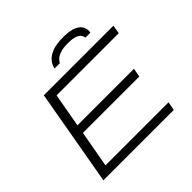

<svg xmlns="http://www.w3.org/2000/svg" viewBox="-208 -1079 1288 1288"><g transform="rotate(-45 436.0 -435.0)"><path d="M71 0 192 -686H852L842 -625H252L209 -384H745L734 -322H199L152 -61H750L739 0ZM370 -762Q374 -787 393 -812Q412 -837 451.5 -853.5Q491 -870 558 -870Q626 -870 660 -853.5Q694 -837 704.5 -812Q715 -787 710 -762H663Q662 -773 654 -786.5Q646 -800 622.5 -809.5Q599 -819 552 -819Q507 -819 479.5 -809.5Q452 -800 438.5 -786.5Q425 -773 420 -762Z"/></g></svg>

Font: Archivo Expanded ExtraLight
Style: Italic
Weight: 250
Width: 7
Italic angle: -10°
Designer: Hector Gatti
Foundry: Omnibus-Type
Version: Version 2.001